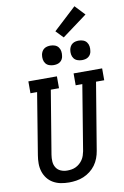

<svg xmlns="http://www.w3.org/2000/svg" viewBox="-123 -1263 864 1338"><g transform="rotate(-10 309.0 -593.5)"><path d="M254 8Q224 8 195.5 2.5Q167 -3 142.5 -17Q118 -31 101 -53Q84 -75 75.5 -102Q67 -129 67 -158.5Q67 -188 72 -217L143 -651H96V-735H298V-651H240L166 -204Q162 -180 163.5 -156Q165 -132 177 -113Q189 -94 210 -85Q231 -76 255 -76Q255 -76 255.5 -76Q256 -76 256 -76Q271 -76 286.5 -78.5Q302 -81 316.5 -88Q331 -95 343.5 -106Q356 -117 365 -130.5Q374 -144 379 -159Q384 -174 387 -189L463 -651H416V-735H618V-651H560L481 -175Q477 -150 467.5 -124.5Q458 -99 442 -77Q426 -55 404 -38Q382 -21 357 -10.5Q332 0 305.5 4Q279 8 254 8ZM490 -816Q474 -816 458.5 -821.5Q443 -827 433.5 -839.5Q424 -852 421.5 -868.5Q419 -885 422 -902Q424 -913 430 -924Q436 -935 446 -942Q456 -949 467.5 -951.5Q479 -954 490 -954Q507 -954 522 -948.5Q537 -943 546.5 -930.5Q556 -918 558.5 -901.5Q561 -885 558 -868Q557 -857 551 -846Q545 -835 535 -828Q525 -821 513.5 -818.5Q502 -816 490 -816ZM290 -816Q274 -816 258.5 -821.5Q243 -827 233.5 -839.5Q224 -852 221.5 -868.5Q219 -885 222 -902Q224 -913 230 -924Q236 -935 246 -942Q256 -949 267.5 -951.5Q279 -954 290 -954Q307 -954 322 -948.5Q337 -943 346.5 -930.5Q356 -918 358.5 -901.5Q361 -885 358 -868Q357 -857 351 -846Q345 -835 335 -828Q325 -821 313.5 -818.5Q302 -816 290 -816ZM392 -994 342 -1046 503 -1195 569 -1125Z"/></g></svg>

Font: Iosevka Curly Slab MdEx
Style: Italic
Weight: 500
Width: 7
Italic angle: -9°
Monospace: yes
Designer: Belleve Invis
Foundry: Belleve Invis
Version: Version 11.0.0; ttfautohint (v1.8.3)